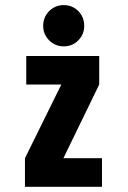

<svg xmlns="http://www.w3.org/2000/svg" viewBox="-20 -714 490 734"><path d="M222.3 -109.1H369.9V0H75.4V-109.1L214.4 -390.9H80.4V-500H359.3V-390.9ZM223.6 -536.8Q190.9 -536.8 168 -559.7Q145.1 -582.6 145.1 -615.2Q145.1 -648.7 168 -671.6Q190.9 -694.5 223.4 -694.5Q256.7 -694.5 279.4 -671.6Q302 -648.7 302 -615.2Q302 -582.6 279.3 -559.7Q256.7 -536.8 223.6 -536.8Z"/></svg>

Font: League Mono Thin Condensed
Style: Regular
Weight: 100
Width: 1
Designer: Tyler Finck
Foundry: The League of Moveable Type / Tyler Finck
Version: Version 2.300;RELEASE